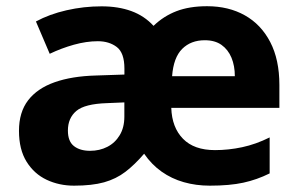

<svg xmlns="http://www.w3.org/2000/svg" viewBox="-20 -576 947 606"><path d="M633.5 -556.4Q701.6 -556.4 752.8 -527.6Q804.1 -498.8 832.9 -443.3Q861.8 -387.8 861.8 -307.8V-235.5H520.6Q522.6 -173.7 557.6 -138Q592.5 -102.2 658.6 -102.2Q701.2 -102.2 744.4 -111.4Q787.6 -120.6 831.1 -142.3V-28.7Q791.1 -8.8 748 0.6Q704.9 10 642.1 10Q598.6 10 560.1 -1Q521.6 -11.9 489.9 -34.4Q458.3 -56.8 434.9 -90.8Q405.2 -56.2 375.8 -33.7Q346.5 -11.3 308.5 -0.6Q270.4 10 213.6 10Q166.8 10 127.4 -8.5Q87.9 -27.1 63.9 -65.6Q39.9 -104.2 39.9 -163Q39.9 -221.9 68.8 -259.5Q97.8 -297.1 152.3 -316.4Q206.8 -335.7 283.3 -337.7L372.7 -340.7V-359.4Q372.7 -409.2 348.6 -427.6Q324.5 -445.9 288.7 -445.9Q253 -445.9 213.3 -434.9Q173.6 -423.8 136.9 -406.2L93.4 -508.2Q135.8 -531.2 190 -543.6Q244.3 -556 300.6 -556Q353.5 -556 394.6 -541Q435.7 -526 464.6 -494.4Q496.1 -525 536.9 -540.7Q577.7 -556.4 633.5 -556.4ZM318.3 -250.5Q247.4 -248.3 220.9 -225.8Q194.3 -203.3 194.3 -163.9Q194.3 -129.8 213.4 -114.9Q232.5 -100 264.2 -100Q294.6 -100 318.9 -112.6Q343.3 -125.1 357.9 -149.4Q372.5 -173.6 372.5 -207.9V-252.8ZM626.4 -449Q582.4 -449 555 -421.7Q527.6 -394.4 523.2 -335.6H721.2Q721.2 -368.2 710.6 -393.9Q699.9 -419.5 679.1 -434.3Q658.3 -449 626.4 -449Z"/></svg>

Font: Noto Sans Khmer
Style: Regular
Weight: 400
Designer: Danh Hong and the Monotype Design Team
Foundry: Monotype Imaging Inc.
Version: Version 2.003